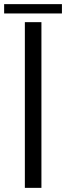

<svg xmlns="http://www.w3.org/2000/svg" viewBox="-61 -907 319 927"><path d="M59 0V-800H139V0ZM-41 -842V-887H238V-842Z"/></svg>

Font: Big Shoulders Text
Style: Regular
Weight: 400
Designer: Patric King
Foundry: XO Type Co
Version: Version 1.000; ttfautohint (v1.8.2)